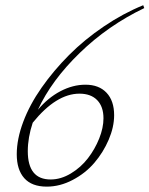

<svg xmlns="http://www.w3.org/2000/svg" viewBox="-20 -692 562 722"><path d="M155.8 9.8Q99.6 9.8 71.3 -22Q43 -53.7 43 -111.8Q43 -168.9 67.4 -233.9Q91.8 -298.8 136.5 -362.5Q181.2 -426.3 239.5 -484.9Q297.9 -543.5 370.4 -592.5Q442.9 -641.6 518.6 -672.4L522.5 -661.6Q386.2 -596.2 279.8 -492.9Q173.3 -389.6 122.6 -279.3Q160.2 -324.2 207 -348.9Q253.9 -373.5 301.3 -373.5Q352.1 -373.5 380.6 -343.3Q409.2 -313 409.2 -258.8Q409.2 -214.4 388.7 -166.5Q368.2 -118.7 334.7 -79.6Q301.3 -40.5 253.4 -15.4Q205.6 9.8 155.8 9.8ZM84.5 -123.5Q84.5 -17.1 170.4 -17.1Q209 -17.1 246.6 -39.8Q284.2 -62.5 310.5 -96.7Q336.9 -130.9 353 -171.1Q369.1 -211.4 369.1 -247.1Q369.1 -291 345.5 -315.4Q321.8 -339.8 278.8 -339.8Q191.4 -339.8 103 -230.5Q84.5 -174.8 84.5 -123.5Z"/></svg>

Font: Elstob ExtraLight
Style: Italic
Weight: 200
Italic angle: -20°
Designer: Peter S. Baker
Version: Version 1.015